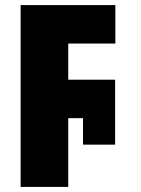

<svg xmlns="http://www.w3.org/2000/svg" viewBox="-20 -734 553 754"><path d="M61 -714H433V-563H248V-421H432V-166H306V-270H248V0H61Z"/></svg>

Font: Noto Sans Display Black Narrow
Style: Regular
Weight: 900
Width: 4
Designer: Monotype Design team
Foundry: Monotype Imaging Inc.
Version: Version 1.000